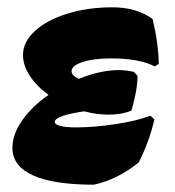

<svg xmlns="http://www.w3.org/2000/svg" viewBox="-20 -499 480 526"><path d="M176 -304Q176 -292 196 -283Q255 -307 306 -307Q325 -307 347 -302L357 -291Q356 -249 340 -196Q314 -185 277 -185Q244 -185 211 -194Q175 -189 152.5 -181.5Q130 -174 130 -165Q130 -158 145 -154Q160 -150 188 -150Q238 -150 297 -159Q356 -168 392 -182L403 -172Q389 -111 360 -54Q302 -7 237 7Q127 7 70.5 -18.5Q14 -44 14 -94Q14 -131 41 -169.5Q68 -208 113 -239Q80 -263 61.5 -291.5Q43 -320 43 -348Q43 -384 75.5 -414Q108 -444 164.5 -461.5Q221 -479 288 -479Q354 -479 398 -447Q414 -381 415 -324L404 -317Q362 -339 284 -339Q236 -339 206 -329Q176 -319 176 -304Z"/></svg>

Font: Alegreya Black
Style: Italic
Weight: 900
Italic angle: -7°
Designer: Juan Pablo del Peral
Foundry: Huerta Tipografica
Version: Version 2.007; ttfautohint (v1.6)